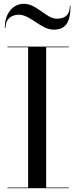

<svg xmlns="http://www.w3.org/2000/svg" viewBox="-20 -997 404 1017"><path d="M79.5 -919C142 -919 196.5 -840 264 -840C323 -840 353.5 -872 353.5 -967H350C350 -915 322.5 -898 280 -898C224.5 -898 176 -977 105.5 -977C56.5 -977 5.5 -935 5.5 -850H9.5C9.5 -902 46.5 -919 79.5 -919ZM19.5 -3.5V0H344.5V-3.5H224.5V-746.5H344.5V-750H19.5V-746.5H129V-3.5Z"/></svg>

Font: Bodoni* 48pt
Style: Regular
Weight: 400
Version: Version 2.3